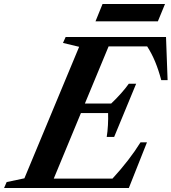

<svg xmlns="http://www.w3.org/2000/svg" viewBox="-86 -948 864 968"><path d="M-65.5 0 -52.5 -30 37 -49 313 -712 231.5 -731.5 245 -761.5H751L759 -544H727Q713.5 -595 696.2 -636.8Q679 -678.5 656 -714H461.5L342 -426H474.5Q501.5 -451.5 524.8 -477.8Q548 -504 563.5 -526H600.5L489.5 -257.5H452Q456.5 -284.5 458.2 -317Q460 -349.5 459 -378H322L185 -47.5H481Q567 -141 622.5 -230.5H655L563.5 0ZM395.5 -840.5 431 -928H746L710 -840.5Z"/></svg>

Font: Libre Caslon Text SemiBold Italic
Style: Regular
Weight: 600
Italic angle: -22.583°
Designer: Pablo Impallari, Rodrigo Fuenzalida, Katja Schimmel
Foundry: Pablo Impallari, Rodrigo Fuenzalida
Version: Version 2.000